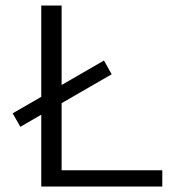

<svg xmlns="http://www.w3.org/2000/svg" viewBox="-20 -678 628 698"><path d="M204 -59H570V0H130V-261L54 -217L26 -266L130 -326V-658H204V-369L358 -458L386 -408L204 -303Z"/></svg>

Font: EauTestSC
Style: Regular
Weight: 400
Designer: Christian Thalmann (Catharsis Fonts)
Version: Version 0.001;PS 000.001;hotconv 1.0.88;makeotf.lib2.5.64775